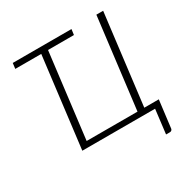

<svg xmlns="http://www.w3.org/2000/svg" viewBox="-194 -879 1199 1226"><g transform="rotate(-30 405.0 -265.5)"><path d="M62.5 -707.5H495.5L490 -666.5H299L222 -40H597L679 -707.5H729L647 -40H754L729 161.5Q728 168.5 723 173Q718 177.5 710.5 177.5H682L703.5 0H167L249 -666.5H57.5Z"/></g></svg>

Font: Lato Light
Style: Italic
Weight: 300
Italic angle: -7°
Designer: Lukasz Dziedzic
Foundry: tyPoland Lukasz Dziedzic
Version: Version 2.007; 2014-02-27